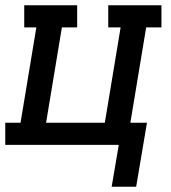

<svg xmlns="http://www.w3.org/2000/svg" viewBox="-29 -550 649 729"><path d="M488 159H395L422 0H-9V-84H49L109 -446H63V-530H264V-446H206L146 -84H369L429 -446H382V-530H584V-446H526L466 -84H529Z"/></svg>

Font: Iosevka Curly Slab MdExObl
Style: Regular
Weight: 500
Width: 7
Italic angle: -9°
Monospace: yes
Designer: Belleve Invis
Foundry: Belleve Invis
Version: Version 11.1.0; ttfautohint (v1.8.3)